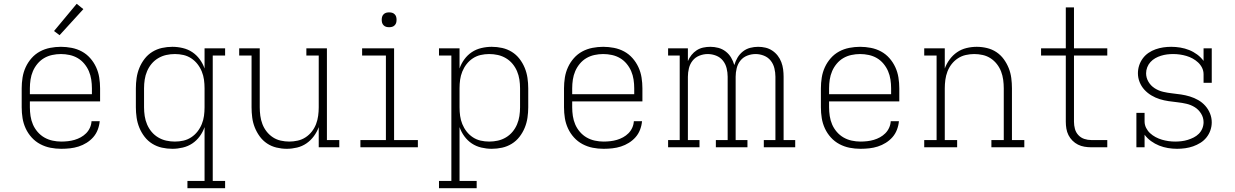

<svg xmlns="http://www.w3.org/2000/svg" viewBox="-20 -774 6490 1009"><path d="M302 8Q273 8 245 2.5Q217 -3 191.5 -16.5Q166 -30 146.5 -51.5Q127 -73 115 -99Q103 -125 98.5 -153Q94 -181 94 -210V-310Q94 -338 98.5 -366.5Q103 -395 115 -421Q127 -447 146 -468.5Q165 -490 190 -503.5Q215 -517 243.5 -522.5Q272 -528 300 -528Q328 -528 356.5 -522.5Q385 -517 410 -503.5Q435 -490 454 -468.5Q473 -447 485 -421Q497 -395 501.5 -366.5Q506 -338 506 -310V-241H137V-210Q137 -187 140.5 -164Q144 -141 153 -120Q162 -99 177.5 -81Q193 -63 213 -51.5Q233 -40 256 -35Q279 -30 302 -30Q319 -30 337 -32Q355 -34 372 -39Q389 -44 404.5 -52.5Q420 -61 432.5 -73.5Q445 -86 452.5 -102.5Q460 -119 461 -137H504Q502 -114 493.5 -92Q485 -70 470 -53Q455 -36 435 -23.5Q415 -11 393 -4Q371 3 348 5.5Q325 8 302 8ZM137 -279H463V-310Q463 -333 459.5 -356Q456 -379 447 -400Q438 -421 423 -439Q408 -457 388.5 -468.5Q369 -480 346 -485Q323 -490 300 -490Q277 -490 254 -485Q231 -480 211.5 -468.5Q192 -457 177 -439Q162 -421 153 -400Q144 -379 140.5 -356Q137 -333 137 -310ZM293 -589 264 -611 383 -754 418 -726Z M965 215V177H1055V-106Q1046 -80 1029.5 -57.5Q1013 -35 990.5 -20Q968 -5 940.5 1.5Q913 8 886 8Q858 8 831 2Q804 -4 780.5 -18.5Q757 -33 740 -55Q723 -77 712.5 -102.5Q702 -128 698 -155.5Q694 -183 694 -210V-310Q694 -337 698 -364.5Q702 -392 712.5 -417.5Q723 -443 740 -465Q757 -487 780.5 -501.5Q804 -516 831 -522Q858 -528 886 -528Q913 -528 940.5 -521.5Q968 -515 990.5 -500Q1013 -485 1029.5 -462.5Q1046 -440 1055 -414V-520H1163V-482H1098V177H1163V215ZM899 -30Q922 -30 944 -35Q966 -40 985 -52.5Q1004 -65 1018 -83Q1032 -101 1040.5 -122Q1049 -143 1052 -165Q1055 -187 1055 -210V-310Q1055 -333 1052 -355Q1049 -377 1040.5 -398Q1032 -419 1018 -437Q1004 -455 985 -467.5Q966 -480 944 -485Q922 -490 899 -490Q876 -490 853.5 -485Q831 -480 811 -468Q791 -456 776.5 -438.5Q762 -421 753 -400Q744 -379 740.5 -356Q737 -333 737 -310V-210Q737 -187 740.5 -164Q744 -141 753 -120Q762 -99 776.5 -81.5Q791 -64 811 -52Q831 -40 853.5 -35Q876 -30 899 -30Z M1487 8Q1460 8 1433 1.5Q1406 -5 1383.5 -20Q1361 -35 1345 -57Q1329 -79 1319 -104Q1309 -129 1305.5 -156Q1302 -183 1302 -210V-482H1237V-520H1345V-210Q1345 -188 1348 -165.5Q1351 -143 1359 -122Q1367 -101 1381 -83Q1395 -65 1414 -52.5Q1433 -40 1455.5 -35Q1478 -30 1500 -30Q1522 -30 1544.5 -35Q1567 -40 1586 -52.5Q1605 -65 1619 -83Q1633 -101 1641 -122Q1649 -143 1652 -165.5Q1655 -188 1655 -210V-482H1590V-520H1698V-38H1763V0H1655V-106Q1646 -81 1629.5 -58.5Q1613 -36 1590.5 -20.5Q1568 -5 1541 1.5Q1514 8 1487 8Z M1874 0V-38H2008V-482H1883V-520H2051V-38H2176V0ZM2025 -631Q2017 -631 2009.5 -633Q2002 -635 1996 -641Q1990 -647 1988 -654.5Q1986 -662 1986 -670Q1986 -678 1988 -685.5Q1990 -693 1996 -699Q2002 -705 2009.5 -707Q2017 -709 2025 -709Q2033 -709 2040.5 -707Q2048 -705 2054 -699Q2060 -693 2062 -685.5Q2064 -678 2064 -670Q2064 -662 2062 -654.5Q2060 -647 2054 -641Q2048 -635 2040.5 -633Q2033 -631 2025 -631Z M2287 215V177H2352V-482H2287V-520H2395V-414Q2404 -440 2420.5 -462.5Q2437 -485 2459.5 -500Q2482 -515 2509.5 -521.5Q2537 -528 2564 -528Q2592 -528 2619 -522Q2646 -516 2669.5 -501.5Q2693 -487 2710 -465Q2727 -443 2737.5 -417.5Q2748 -392 2752 -364.5Q2756 -337 2756 -310V-210Q2756 -183 2752 -155.5Q2748 -128 2737.5 -102.5Q2727 -77 2710 -55Q2693 -33 2669.5 -18.5Q2646 -4 2619 2Q2592 8 2564 8Q2537 8 2509.5 1.5Q2482 -5 2459.5 -20Q2437 -35 2420.5 -57.5Q2404 -80 2395 -106V177H2485V215ZM2551 -30Q2574 -30 2596.5 -35Q2619 -40 2639 -52Q2659 -64 2673.5 -81.5Q2688 -99 2697 -120Q2706 -141 2709.5 -164Q2713 -187 2713 -210V-310Q2713 -333 2709.5 -356Q2706 -379 2697 -400Q2688 -421 2673.5 -438.5Q2659 -456 2639 -468Q2619 -480 2596.5 -485Q2574 -490 2551 -490Q2528 -490 2506 -485Q2484 -480 2465 -467.5Q2446 -455 2432 -437Q2418 -419 2409.5 -398Q2401 -377 2398 -355Q2395 -333 2395 -310V-210Q2395 -187 2398 -165Q2401 -143 2409.5 -122Q2418 -101 2432 -83Q2446 -65 2465 -52.5Q2484 -40 2506 -35Q2528 -30 2551 -30Z M3152 8Q3123 8 3095 2.5Q3067 -3 3041.5 -16.5Q3016 -30 2996.5 -51.5Q2977 -73 2965 -99Q2953 -125 2948.5 -153Q2944 -181 2944 -210V-310Q2944 -338 2948.5 -366.5Q2953 -395 2965 -421Q2977 -447 2996 -468.5Q3015 -490 3040 -503.5Q3065 -517 3093.5 -522.5Q3122 -528 3150 -528Q3178 -528 3206.5 -522.5Q3235 -517 3260 -503.5Q3285 -490 3304 -468.5Q3323 -447 3335 -421Q3347 -395 3351.5 -366.5Q3356 -338 3356 -310V-241H2987V-210Q2987 -187 2990.5 -164Q2994 -141 3003 -120Q3012 -99 3027.5 -81Q3043 -63 3063 -51.5Q3083 -40 3106 -35Q3129 -30 3152 -30Q3169 -30 3187 -32Q3205 -34 3222 -39Q3239 -44 3254.5 -52.5Q3270 -61 3282.5 -73.5Q3295 -86 3302.5 -102.5Q3310 -119 3311 -137H3354Q3352 -114 3343.5 -92Q3335 -70 3320 -53Q3305 -36 3285 -23.5Q3265 -11 3243 -4Q3221 3 3198 5.5Q3175 8 3152 8ZM2987 -279H3313V-310Q3313 -333 3309.5 -356Q3306 -379 3297 -400Q3288 -421 3273 -439Q3258 -457 3238.5 -468.5Q3219 -480 3196 -485Q3173 -490 3150 -490Q3127 -490 3104 -485Q3081 -480 3061.5 -468.5Q3042 -457 3027 -439Q3012 -421 3003 -400Q2994 -379 2990.5 -356Q2987 -333 2987 -310Z M3491 0V-38H3552V-482H3491V-520H3595V-453Q3602 -470 3614 -485Q3626 -500 3641.5 -510Q3657 -520 3675.5 -524Q3694 -528 3713 -528Q3734 -528 3755 -522.5Q3776 -517 3793.5 -503.5Q3811 -490 3822 -471.5Q3833 -453 3839 -432Q3845 -453 3856 -471.5Q3867 -490 3884 -503.5Q3901 -517 3922 -522.5Q3943 -528 3964 -528Q3984 -528 4003 -523.5Q4022 -519 4038.5 -508Q4055 -497 4067 -481.5Q4079 -466 4086 -447.5Q4093 -429 4095.5 -409.5Q4098 -390 4098 -371V-38H4159V0H3994V-38H4055V-371Q4055 -393 4049.5 -415.5Q4044 -438 4030 -455.5Q4016 -473 3994.5 -481.5Q3973 -490 3951 -490Q3928 -490 3906.5 -481.5Q3885 -473 3871 -455.5Q3857 -438 3851.5 -415.5Q3846 -393 3846 -371V-38H3908V0H3742V-38H3804V-371Q3804 -393 3798.5 -415.5Q3793 -438 3779 -455.5Q3765 -473 3743.5 -481.5Q3722 -490 3699 -490Q3677 -490 3655.5 -481.5Q3634 -473 3620 -455.5Q3606 -438 3600.5 -415.5Q3595 -393 3595 -371V-38H3656V0Z M4502 8Q4473 8 4445 2.5Q4417 -3 4391.5 -16.5Q4366 -30 4346.5 -51.5Q4327 -73 4315 -99Q4303 -125 4298.5 -153Q4294 -181 4294 -210V-310Q4294 -338 4298.5 -366.5Q4303 -395 4315 -421Q4327 -447 4346 -468.5Q4365 -490 4390 -503.5Q4415 -517 4443.5 -522.5Q4472 -528 4500 -528Q4528 -528 4556.5 -522.5Q4585 -517 4610 -503.5Q4635 -490 4654 -468.5Q4673 -447 4685 -421Q4697 -395 4701.5 -366.5Q4706 -338 4706 -310V-241H4337V-210Q4337 -187 4340.5 -164Q4344 -141 4353 -120Q4362 -99 4377.5 -81Q4393 -63 4413 -51.5Q4433 -40 4456 -35Q4479 -30 4502 -30Q4519 -30 4537 -32Q4555 -34 4572 -39Q4589 -44 4604.5 -52.5Q4620 -61 4632.5 -73.5Q4645 -86 4652.5 -102.5Q4660 -119 4661 -137H4704Q4702 -114 4693.5 -92Q4685 -70 4670 -53Q4655 -36 4635 -23.5Q4615 -11 4593 -4Q4571 3 4548 5.5Q4525 8 4502 8ZM4337 -279H4663V-310Q4663 -333 4659.5 -356Q4656 -379 4647 -400Q4638 -421 4623 -439Q4608 -457 4588.5 -468.5Q4569 -480 4546 -485Q4523 -490 4500 -490Q4477 -490 4454 -485Q4431 -480 4411.5 -468.5Q4392 -457 4377 -439Q4362 -421 4353 -400Q4344 -379 4340.5 -356Q4337 -333 4337 -310Z M4837 0V-38H4902V-482H4837V-520H4945V-414Q4954 -439 4970.5 -461.5Q4987 -484 5009.5 -499.5Q5032 -515 5059 -521.5Q5086 -528 5113 -528Q5140 -528 5167 -521.5Q5194 -515 5216.5 -500Q5239 -485 5255 -463Q5271 -441 5281 -416Q5291 -391 5294.5 -364Q5298 -337 5298 -310V-38H5363V0H5190V-38H5255V-310Q5255 -332 5252 -354.5Q5249 -377 5241 -398Q5233 -419 5219 -437Q5205 -455 5186 -467.5Q5167 -480 5144.5 -485Q5122 -490 5100 -490Q5078 -490 5055.5 -485Q5033 -480 5014 -467.5Q4995 -455 4981 -437Q4967 -419 4959 -398Q4951 -377 4948 -354.5Q4945 -332 4945 -310V-38H5010V0Z M5715 0Q5697 0 5679 -3Q5661 -6 5645 -14Q5629 -22 5616 -35Q5603 -48 5595 -64Q5587 -80 5584 -98Q5581 -116 5581 -134V-482H5451V-520H5581V-735H5624V-520H5799V-482H5624V-134Q5624 -115 5629 -96.5Q5634 -78 5647 -64Q5660 -50 5678 -44Q5696 -38 5715 -38H5799V0Z M6166 8Q6142 8 6118 4Q6094 0 6071.5 -9Q6049 -18 6029 -32.5Q6009 -47 5995 -66V0H5952V-181H5995V-136Q5995 -118 6003 -102Q6011 -86 6024 -74Q6037 -62 6053 -53.5Q6069 -45 6086 -40Q6103 -35 6120.5 -32.5Q6138 -30 6156 -30Q6172 -30 6189 -32Q6206 -34 6222 -39Q6238 -44 6253 -51.5Q6268 -59 6280 -71Q6292 -83 6298.5 -99Q6305 -115 6305 -132Q6305 -156 6292 -177Q6279 -198 6259 -210.5Q6239 -223 6215.5 -228.5Q6192 -234 6168.5 -236.5Q6145 -239 6121 -242.5Q6097 -246 6074.5 -253Q6052 -260 6031 -272.5Q6010 -285 5994 -302.5Q5978 -320 5969 -342.5Q5960 -365 5960 -389Q5960 -410 5966.5 -430Q5973 -450 5985.5 -467Q5998 -484 6015.5 -496Q6033 -508 6053 -515Q6073 -522 6093.5 -525Q6114 -528 6135 -528Q6159 -528 6183 -524Q6207 -520 6229.5 -511Q6252 -502 6271.5 -487.5Q6291 -473 6305 -454V-520H6348V-339H6305V-384Q6305 -402 6297 -418Q6289 -434 6276 -446Q6263 -458 6247.5 -466.5Q6232 -475 6215 -480Q6198 -485 6180.5 -487.5Q6163 -490 6145 -490Q6129 -490 6113 -488Q6097 -486 6081 -481Q6065 -476 6051 -468Q6037 -460 6026 -448Q6015 -436 6009 -420.5Q6003 -405 6003 -389Q6003 -365 6015.5 -344Q6028 -323 6048.5 -310Q6069 -297 6092.5 -291.5Q6116 -286 6139.5 -283.5Q6163 -281 6186.5 -277.5Q6210 -274 6233 -267Q6256 -260 6277 -248Q6298 -236 6314 -218Q6330 -200 6339 -177.5Q6348 -155 6348 -131Q6348 -110 6341 -89.5Q6334 -69 6320.5 -52Q6307 -35 6288.5 -23.5Q6270 -12 6250 -5Q6230 2 6208.5 5Q6187 8 6166 8Z"/></svg>

Font: Iosevka Etoile Extralight
Style: Regular
Weight: 200
Designer: Belleve Invis
Foundry: Belleve Invis
Version: Version 22.1.2; ttfautohint (v1.8.4)